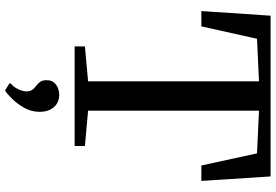

<svg xmlns="http://www.w3.org/2000/svg" viewBox="-179 -604 1046 728"><g transform="rotate(90 344.0 -240.0)"><path d="M288.5 -51V-699L127 -691.5L80 -480.5H22L39.5 -743H649L666 -480.5H607.5L561.5 -691.5L399.5 -699V-51L533.5 -39V0H156V-39ZM404 133Q404 164 388.8 191Q373.5 218 354.5 237.2Q335.5 256.5 324 263.5H322.5L296.5 247.5L296 242.5Q309.5 232.5 318 214.2Q326.5 196 326.5 183.5Q326.5 169.5 320.8 161Q315 152.5 305 145.5Q296.5 139.5 290.2 130.5Q284 121.5 284 106.5Q284 89 292.8 78.5Q301.5 68 314 63.2Q326.5 58.5 337 58.5H339.5Q368.5 58.5 386.2 78.5Q404 98.5 404 133Z"/></g></svg>

Font: Merriweather 60pt
Style: Regular
Weight: 400
Version: Version 2.100